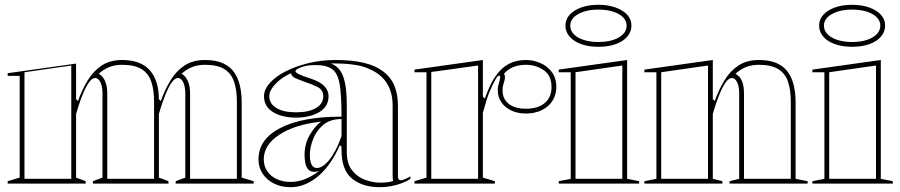

<svg xmlns="http://www.w3.org/2000/svg" viewBox="-20 -765 3750 800"><path d="M12 0V-10L62 -25V-449H12V-460L297 -500V-352L305 -344Q322 -392 346 -431Q370 -470 404.5 -492.5Q439 -515 489 -515Q528 -515 557 -504Q586 -493 604.5 -472Q623 -451 632.5 -420.5Q642 -390 642 -352V-25L682 -10V0H367V-10L407 -25V-375Q407 -406 398 -423Q389 -440 377 -440Q363 -440 349.5 -420Q336 -400 325 -372.5Q314 -345 306.5 -321.5Q299 -298 297 -290V-25L337 -10V0ZM712 0V-10L752 -25V-375Q752 -406 743 -423Q734 -440 722 -440Q708 -440 694.5 -420Q681 -400 670 -372.5Q659 -345 651.5 -321.5Q644 -298 642 -290V-352L650 -344Q667 -392 691 -431Q715 -470 749.5 -492.5Q784 -515 834 -515Q880 -515 910 -501Q940 -487 956.5 -462.5Q973 -438 980 -406.5Q987 -375 987 -340V-25L1037 -10V0ZM82 -20H277V-492L82 -464ZM427 -20H622V-340Q622 -391 610 -425.5Q598 -460 569 -477.5Q540 -495 489 -495Q458 -495 434 -485Q410 -475 391 -457Q394 -456 397 -454.5Q400 -453 401 -451Q412 -442 419.5 -423Q427 -404 427 -375ZM772 -20H967V-340Q967 -391 955 -425.5Q943 -460 914 -477.5Q885 -495 834 -495Q803 -495 779 -485Q755 -475 736 -457Q739 -456 742 -454.5Q745 -453 746 -451Q757 -442 764.5 -423Q772 -404 772 -375Z M1378 -515Q1446 -515 1495 -503.5Q1544 -492 1576 -468Q1608 -444 1623 -408.5Q1638 -373 1638 -325V-32Q1638 -25 1640.5 -19.5Q1643 -14 1650 -14Q1656 -14 1666 -18Q1676 -22 1690 -30V-20Q1676 -10 1655 -2Q1634 6 1610 10.5Q1586 15 1563 15Q1491 15 1447 -20.5Q1403 -56 1403 -140Q1403 -142 1403 -143.5Q1403 -145 1403 -147.5Q1403 -150 1403 -154L1396 -160Q1378 -119 1355.5 -86.5Q1333 -54 1306.5 -31.5Q1280 -9 1251 3Q1222 15 1191 15Q1152 15 1122 0Q1092 -15 1074.5 -41Q1057 -67 1057 -101Q1057 -185 1148.5 -232Q1240 -279 1403 -279Q1403 -366 1395.5 -412.5Q1388 -459 1364.5 -476.5Q1341 -494 1293 -494Q1269 -494 1250.5 -489.5Q1232 -485 1221.5 -479Q1211 -473 1211 -469Q1211 -463 1225 -456Q1239 -449 1276 -437Q1349 -413 1349 -364Q1349 -321 1310.5 -298Q1272 -275 1213 -275Q1155 -275 1117.5 -298Q1080 -321 1080 -364Q1080 -392 1104 -419Q1128 -446 1170 -467.5Q1212 -489 1265.5 -502Q1319 -515 1378 -515ZM1403 -269Q1355 -269 1326 -244Q1297 -219 1284 -184Q1271 -149 1271 -119Q1271 -101 1274.5 -89Q1278 -77 1284.5 -71Q1291 -65 1301 -65Q1311 -65 1323 -72Q1335 -79 1348.5 -94.5Q1362 -110 1376 -135.5Q1390 -161 1403 -198ZM1191 -7Q1223 -7 1254 -20Q1285 -33 1311 -54Q1305 -51 1300 -50Q1295 -49 1290 -49Q1273 -49 1264 -59.5Q1255 -70 1252 -86.5Q1249 -103 1249 -119Q1249 -165 1270 -201.5Q1291 -238 1317 -258Q1208 -246 1143.5 -203.5Q1079 -161 1079 -101Q1079 -74 1093 -52.5Q1107 -31 1132.5 -19Q1158 -7 1191 -7ZM1358 -501Q1377 -494 1390 -480Q1403 -466 1410 -446Q1418 -424 1421.5 -394.5Q1425 -365 1425 -325V-130Q1425 -84 1446.5 -56Q1468 -28 1500.5 -16Q1533 -4 1564 -4Q1579 -4 1593 -5.5Q1607 -7 1618 -11Q1617 -13 1616.5 -19Q1616 -25 1616 -37V-325Q1616 -380 1592 -418Q1568 -456 1522 -476Q1495 -489 1464 -494Q1433 -499 1405.5 -500Q1378 -501 1358 -501ZM1213 -297Q1267 -297 1297 -315Q1327 -333 1327 -364Q1327 -390 1304 -402Q1281 -414 1255 -422Q1241 -427 1228.5 -432Q1216 -437 1209 -440Q1193 -449 1193 -460Q1166 -448 1145.5 -431.5Q1125 -415 1113.5 -397.5Q1102 -380 1102 -364Q1102 -333 1131.5 -315Q1161 -297 1213 -297Z M1707 0V-10L1757 -25V-464H1707V-475L1992 -515V-362L2000 -354Q2011 -385 2023.5 -411Q2036 -437 2049 -453Q2071 -484 2101.5 -499.5Q2132 -515 2172 -515Q2201 -515 2230 -503Q2259 -491 2278.5 -466Q2298 -441 2298 -402Q2298 -370 2282 -345Q2266 -320 2237.5 -306Q2209 -292 2171 -292Q2137 -292 2110.5 -304.5Q2084 -317 2069 -339Q2054 -361 2054 -389Q2054 -401 2056.5 -410.5Q2059 -420 2061.5 -428.5Q2064 -437 2064 -443Q2064 -450 2060 -450Q2054 -450 2045 -435Q2036 -420 2019 -381Q2013 -366 2006 -343.5Q1999 -321 1992 -295V-25L2042 -10V0ZM1972 -492 1777 -465V-20H1972ZM2172 -495Q2142 -495 2119.5 -486Q2097 -477 2080 -458Q2082 -455 2083 -451.5Q2084 -448 2084 -443Q2084 -436 2081.5 -428Q2079 -420 2076.5 -410.5Q2074 -401 2074 -389Q2074 -353 2099.5 -332.5Q2125 -312 2171 -312Q2222 -312 2250 -336Q2278 -360 2278 -402Q2278 -451 2245 -473Q2212 -495 2172 -495Z M2473.5 -570Q2433 -570 2402 -581Q2371 -592 2353.5 -612.2Q2336 -632.5 2336 -658Q2336 -684.3 2353.5 -703.5Q2370.9 -722.7 2401.8 -733.9Q2432.7 -745 2473 -745Q2513.6 -745 2544.7 -733.9Q2575.8 -722.7 2593.4 -703.5Q2611 -684.3 2611 -658Q2611 -632.5 2593.5 -612.2Q2576 -592 2545 -581Q2513.9 -570 2473.5 -570ZM2308 0V-10L2358 -19.8V-464H2308V-475L2593 -515V-20L2643 -10V0ZM2378 -20H2573V-492L2378 -464ZM2473 -590Q2508.2 -590 2534.6 -598.5Q2561 -607 2576 -622.5Q2591 -638 2591 -658Q2591 -678 2576 -693Q2561 -708 2534.6 -716.5Q2508.2 -725 2473 -725Q2439.3 -725 2412.7 -716.5Q2386 -708 2371 -693Q2356 -678 2356 -658Q2356 -638 2371 -622.5Q2386 -607 2412.7 -598.5Q2439.3 -590 2473 -590Z M3345 -10V0H3020V-10L3060 -20V-375Q3060 -406 3051 -423Q3042 -440 3030 -440Q3016 -440 3002.5 -420Q2989 -400 2978 -372.5Q2967 -345 2959.5 -321.5Q2952 -298 2950 -290V-20L2990 -10V0H2665V-10L2715 -20V-464H2665V-475L2950 -515V-352L2958 -344Q2975 -392 2999 -431Q3023 -470 3057.5 -492.5Q3092 -515 3142 -515Q3188 -515 3218 -501Q3248 -487 3264.5 -462.5Q3281 -438 3288 -406.5Q3295 -375 3295 -340V-20ZM2735 -20H2930V-492L2735 -464ZM3080 -20H3275V-340Q3275 -391 3263 -425.5Q3251 -460 3222 -477.5Q3193 -495 3142 -495Q3111 -495 3087 -485Q3063 -475 3044 -457Q3047 -456 3050 -454.5Q3053 -453 3054 -451Q3067 -441 3073.5 -422Q3080 -403 3080 -375Z M3530.5 -570Q3490 -570 3459 -581Q3428 -592 3410.5 -612.2Q3393 -632.5 3393 -658Q3393 -684.3 3410.5 -703.5Q3427.9 -722.7 3458.8 -733.9Q3489.7 -745 3530 -745Q3570.6 -745 3601.7 -733.9Q3632.8 -722.7 3650.4 -703.5Q3668 -684.3 3668 -658Q3668 -632.5 3650.5 -612.2Q3633 -592 3602 -581Q3570.9 -570 3530.5 -570ZM3365 0V-10L3415 -19.8V-464H3365V-475L3650 -515V-20L3700 -10V0ZM3435 -20H3630V-492L3435 -464ZM3530 -590Q3565.2 -590 3591.6 -598.5Q3618 -607 3633 -622.5Q3648 -638 3648 -658Q3648 -678 3633 -693Q3618 -708 3591.6 -716.5Q3565.2 -725 3530 -725Q3496.3 -725 3469.7 -716.5Q3443 -708 3428 -693Q3413 -678 3413 -658Q3413 -638 3428 -622.5Q3443 -607 3469.7 -598.5Q3496.3 -590 3530 -590Z"/></svg>

Font: Kalnia Glaze Thin
Style: Regular
Weight: 100
Version: Version 1.110